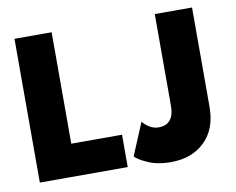

<svg xmlns="http://www.w3.org/2000/svg" viewBox="-75 -758 1067 868"><g transform="rotate(-10 459.0 -324.0)"><path d="M42.5 -660H213V-148.5H446V0H42.5ZM857.5 -204Q857.5 -103 798.8 -45.5Q740 12 641.5 12Q582 12 537 -8Q492 -28 481 -43.5L543 -191.5Q553.5 -176.5 573.2 -164.5Q593 -152.5 615 -152.5Q686.5 -152.5 686.5 -239V-660H857.5Z"/></g></svg>

Font: League Spartan ExtraBold
Style: Regular
Weight: 800
Foundry: The League of Moveable Type
Version: Version 2.002